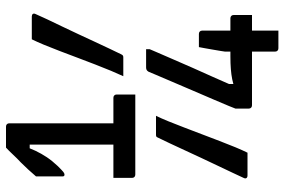

<svg xmlns="http://www.w3.org/2000/svg" viewBox="-174 -662 948 640"><g transform="rotate(-90 300.0 -342.0)"><path d="M366 -405Q374 -422 384 -446Q394 -470 405 -498.5Q416 -527 427.5 -557.5Q439 -588 450 -617Q461 -646 471 -670Q481 -694 489 -710Q492 -710 503 -710Q514 -710 527 -710Q540 -710 550.5 -710Q561 -710 565 -710Q571 -710 573.5 -706.5Q576 -703 573 -697Q566 -681 555.5 -658.5Q545 -636 532 -609.5Q519 -583 506 -554.5Q493 -526 480.5 -499.5Q468 -473 457.5 -450.5Q447 -428 439 -412Q437 -408 435 -406.5Q433 -405 429 -405Q425 -405 411.5 -405Q398 -405 385 -405Q372 -405 366 -405ZM234 -296Q226 -280 216 -255.5Q206 -231 195 -202Q184 -173 172.5 -143Q161 -113 150 -84Q139 -55 129 -31Q119 -7 111 9Q108 9 97.5 9Q87 9 74.5 9Q62 9 51 9Q40 9 35 9Q29 9 26.5 5.5Q24 2 27 -4Q34 -19 44.5 -41.5Q55 -64 68 -91Q81 -118 94 -146Q107 -174 119.5 -201Q132 -228 142.5 -250.5Q153 -273 161 -289Q163 -294 165 -295Q167 -296 171 -296Q177 -296 189.5 -296Q202 -296 215 -296Q228 -296 234 -296ZM27 -438H294Q299 -438 302 -435Q305 -432 305 -427Q305 -423 305 -414.5Q305 -406 305 -396Q305 -386 305 -377.5Q305 -369 305 -365H38Q33 -365 30 -368Q27 -371 27 -376Q27 -382 27 -388.5Q27 -395 27 -402.5Q27 -410 27 -419.5Q27 -429 27 -438ZM209 -397H133L138 -412Q138 -418 138 -423.5Q138 -429 138 -434Q138 -439 138 -443Q138 -445 138 -470Q138 -495 138 -532.5Q138 -570 138 -611.5Q138 -653 138 -689.5Q138 -726 138 -747L156 -717H108L135 -743Q127 -718 117.5 -698Q108 -678 96 -660Q84 -642 66 -623Q52 -609 47 -605Q42 -601 38 -601Q35 -601 33.5 -602.5Q32 -604 32 -607V-696Q42 -708 55 -722Q68 -736 79 -747Q92 -759 104.5 -772.5Q117 -786 128 -796Q134 -796 144 -796Q154 -796 164.5 -796Q175 -796 184 -796Q193 -796 198 -796Q203 -796 206 -793Q209 -790 209 -785Q209 -783 209 -754.5Q209 -726 209 -682.5Q209 -639 209 -591Q209 -543 209 -499.5Q209 -456 209 -428Q209 -400 209 -397ZM518 112Q514 112 506 112Q498 112 488.5 112Q479 112 471 112Q463 112 459 112Q454 112 451 109Q448 106 448 101V-66Q448 -68 450 -79.5Q452 -91 454.5 -106Q457 -121 459.5 -134.5Q462 -148 463 -153H507Q512 -153 515 -150Q518 -147 518 -142V61Q518 68 518 86Q518 104 518 112ZM570 24H269Q264 24 261 21Q258 18 258 13V-31Q258 -32 266.5 -52.5Q275 -73 288.5 -104.5Q302 -136 317.5 -172Q333 -208 347 -241Q361 -274 370.5 -296Q380 -318 381 -321Q384 -326 387.5 -327.5Q391 -329 395 -329Q399 -329 407.5 -329Q416 -329 426 -329Q436 -329 444 -329Q452 -329 456 -329V-317Q455 -314 445.5 -292.5Q436 -271 422.5 -239.5Q409 -208 393.5 -173Q378 -138 363.5 -106Q349 -74 339.5 -51.5Q330 -29 327 -24L340 -73V-18L324 -33Q341 -39 356 -42Q371 -45 389.5 -46.5Q408 -48 433 -48H559Q564 -48 567 -45Q570 -42 570 -37Q570 -33 570 -24.5Q570 -16 570 -6.5Q570 3 570 11.5Q570 20 570 24Z"/></g></svg>

Font: Recursive Monospace
Style: Regular
Weight: 400
Version: Version 1.047